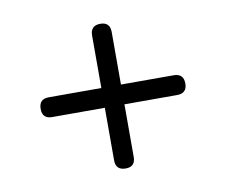

<svg xmlns="http://www.w3.org/2000/svg" viewBox="-59 -524 720 612"><g transform="rotate(-10 301.0 -218.0)"><path d="M269 -419.4Q269 -451.7 301.3 -451.7Q332.5 -451.7 332.5 -419.4V-249.5H502.9Q535.2 -249.5 535.2 -217.3Q535.2 -185.5 502.9 -185.5H332.5V-15.1Q332.5 16.6 301.3 16.6Q269 16.6 269 -15.1V-185.5H98.6Q66.9 -185.5 66.9 -217.3Q66.9 -249.5 98.6 -249.5H269Z"/></g></svg>

Font: Erica Type
Style: Regular
Weight: 400
Designer: Peter Wiegel
Foundry: Peter Wiegel
Version: Version 1.000 2010 initial release